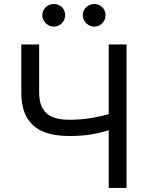

<svg xmlns="http://www.w3.org/2000/svg" viewBox="-20 -926 722 946"><path d="M172.9 -707H85V-470.7C85 -419.9 94.2 -378.6 112.8 -346.7C131.3 -314.8 158.2 -291.7 193.4 -277.3C228.5 -263 271.5 -255.9 322.3 -255.9C363.9 -255.9 399.9 -258.5 430.2 -263.7C460.4 -268.9 492.8 -277 527.3 -288.1V-367.2C495.4 -357.4 462.4 -349.8 428.2 -344.2C394 -338.7 358.7 -335.9 322.3 -335.9C289.7 -335.9 262.5 -340.2 240.7 -348.6C218.9 -357.1 202.1 -371.3 190.4 -391.1C178.7 -411 172.9 -437.5 172.9 -470.7ZM603.5 -707H515.6V0H603.5ZM217.3 -802.7C226.1 -797.5 235 -794.9 244.1 -794.9C255.2 -794.9 265 -797.5 273.4 -802.7C281.9 -807.9 288.6 -814.8 293.5 -823.2C298.3 -831.7 300.8 -840.8 300.8 -850.6C300.8 -861.7 298.3 -871.4 293.5 -879.9C288.6 -888.3 281.9 -894.9 273.4 -899.4C265 -904 255.2 -906.2 244.1 -906.2C234.4 -906.2 225.3 -903.8 216.8 -898.9C208.3 -894 201.5 -887.4 196.3 -878.9C191.1 -870.4 188.5 -861 188.5 -850.6C188.5 -841.5 191.1 -832.5 196.3 -823.7C201.5 -814.9 208.5 -807.9 217.3 -802.7ZM416.5 -802.7C425.3 -797.5 434.6 -794.9 444.3 -794.9C454.8 -794.9 464.2 -797.5 472.7 -802.7C481.1 -807.9 487.8 -814.8 492.7 -823.2C497.6 -831.7 500 -840.8 500 -850.6C500 -861 497.6 -870.4 492.7 -878.9C487.8 -887.4 481.1 -894 472.7 -898.9C464.2 -903.8 454.8 -906.2 444.3 -906.2C434.6 -906.2 425.3 -903.8 416.5 -898.9C407.7 -894 400.7 -887.4 395.5 -878.9C390.3 -870.4 387.7 -861 387.7 -850.6C387.7 -841.5 390.3 -832.5 395.5 -823.7C400.7 -814.9 407.7 -807.9 416.5 -802.7Z"/></svg>

Font: Pretendard Variable
Style: Regular
Weight: 400
Designer: Base glyphs from Inter by Rasmus Andersson; Hangeul glyphs from Noto Sans CJK(Source Han Sans) by Jang Soo-young and Kan
Foundry: Kil Hyung-jin
Version: Version 1.309;Glyphs 3.2 (3225)